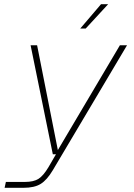

<svg xmlns="http://www.w3.org/2000/svg" viewBox="-20 -746 640 916"><path d="M2 150 8 122H98Q141 122 164 107Q187 92 211 52L247 -10H232L126 -530H157L256 -30L552 -530H586L232 66Q204 113 174 131.5Q144 150 92 150ZM363 -610 462 -726H496L389 -610Z"/></svg>

Font: Geist Mono Thin
Style: Italic
Weight: 100
Italic angle: -12°
Monospace: yes
Designer: Basement.studio, Andrés Briganti, Mateo Zaragoza
Foundry: Basement.studio, Vercel, Andrés Briganti, Guido Ferreyra, Mateo Zaragoza
Version: Version 1.500; ttfautohint (v1.8.4.7-5d5b)